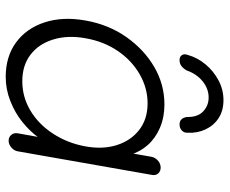

<svg xmlns="http://www.w3.org/2000/svg" viewBox="-83 -679 771 645"><g transform="rotate(90 302.5 -356.5)"><path d="M543 -510.7Q555.7 -510.7 563 -502Q570.3 -493.2 567.4 -480.5L488.3 -30.3Q486.3 -18.6 475.6 -9.3Q464.8 0 453.1 0Q440.4 0 433.1 -8.8Q425.8 -17.6 427.7 -30.3L449.2 -149.4L467.8 -157.2Q462.9 -128.9 441.9 -100.1Q420.9 -71.3 390.1 -46.4Q359.4 -21.5 319.8 -5.9Q280.3 9.8 238.3 9.8Q169.9 9.8 122.6 -24.9Q75.2 -59.6 55.2 -120.6Q35.2 -181.6 48.8 -257.8Q62.5 -335.9 104.5 -395.5Q146.5 -455.1 205.1 -489.3Q263.7 -523.4 331.1 -523.4Q374 -523.4 409.2 -508.3Q444.3 -493.2 467.3 -467.3Q490.2 -441.4 500 -407.7Q509.8 -374 503.9 -337.9L484.4 -352.5L506.8 -480.5Q509.8 -493.2 520 -502Q530.3 -510.7 543 -510.7ZM252.9 -45.9Q305.7 -45.9 351.6 -73.2Q397.5 -100.6 429.2 -149.4Q460.9 -198.2 471.7 -257.8Q482.4 -316.4 467.3 -363.8Q452.1 -411.1 416 -439Q379.9 -466.8 327.1 -466.8Q275.4 -466.8 229 -439.9Q182.6 -413.1 150.9 -366.2Q119.1 -319.3 108.4 -257.8Q97.7 -198.2 112.8 -149.4Q127.9 -100.6 164.1 -73.2Q200.2 -45.9 252.9 -45.9ZM316.4 -721.7Q351.6 -721.7 376.5 -705.6Q401.4 -689.5 414.6 -661.6Q427.7 -633.8 425.8 -601.6Q426.8 -589.8 418.5 -582Q410.2 -574.2 398.4 -574.2Q386.7 -574.2 380.9 -580.6Q375 -586.9 373 -598.6Q374 -634.8 354.5 -653.3Q335 -671.9 307.6 -671.9Q278.3 -671.9 253.4 -651.9Q228.5 -631.8 216.8 -598.6Q210.9 -587.9 202.6 -581.1Q194.3 -574.2 181.6 -574.2Q170.9 -574.2 165.5 -581.5Q160.2 -588.9 164.1 -600.6Q173.8 -634.8 196.3 -661.6Q218.8 -688.5 250 -705.1Q281.2 -721.7 316.4 -721.7Z"/></g></svg>

Font: Quicksand
Style: Italic
Weight: 400
Designer: Andrew Paglinawan
Foundry: Andrew Paglinawan
Version: Version 3.006